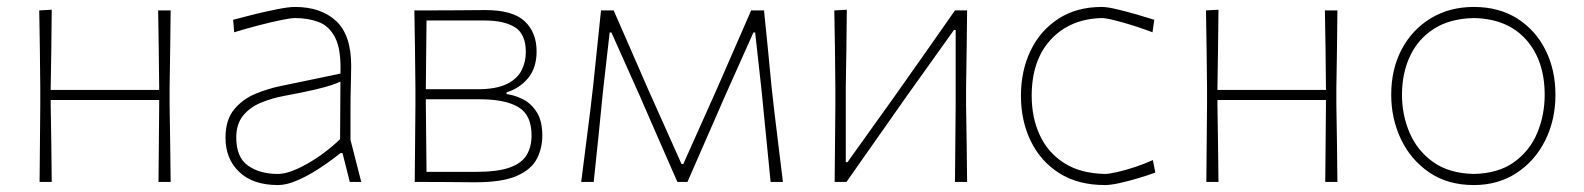

<svg xmlns="http://www.w3.org/2000/svg" viewBox="-20 -524 4562 553"><path d="M94 0Q94.5 -56.5 95 -108.5Q95.5 -160.5 96 -221V-271Q95.5 -332 94.8 -385Q94 -438 93 -494L129 -496Q128.5 -439.5 127.8 -385.8Q127 -332 126 -271V-265H438.5V-271Q438 -332 437.2 -385Q436.5 -438 435.5 -494H471.5Q471 -438 470.2 -385Q469.5 -332 468.5 -271V-221Q469.5 -160.5 470.2 -108.5Q471 -56.5 471.5 0H436.5Q437 -56.5 437.5 -108.5Q438 -160.5 438.5 -221V-236H126V-221Q127 -160.5 127.8 -108.5Q128.5 -56.5 129 0Z M780.5 9Q708.5 9 669 -28.8Q629.5 -66.5 629.5 -127Q629.5 -179 654.5 -209Q679.5 -239 716.2 -254Q753 -269 787.5 -276L960.5 -312Q963 -381 945.5 -415.2Q928 -449.5 897.2 -460.8Q866.5 -472 829.5 -472Q818.5 -472 791.2 -466.5Q764 -461 728 -451.8Q692 -442.5 654.5 -431L651.5 -467Q673.5 -473 708.5 -481.8Q743.5 -490.5 777.2 -497.2Q811 -504 829.5 -504Q904 -504 947.8 -463.8Q991.5 -423.5 991.5 -334Q991.5 -313 990.5 -279.2Q989.5 -245.5 989.5 -211V-121Q997.5 -90 1004.5 -62.5Q1011.5 -35 1020.5 0H987.5L966.5 -83H960.5Q932.5 -60.5 900.5 -39.5Q868.5 -18.5 837.2 -4.8Q806 9 780.5 9ZM780.5 -23Q812 -23 862.5 -51Q913 -79 959.5 -123L960.5 -289Q951 -284.5 935 -279Q919 -273.5 887.5 -266Q856 -258.5 799.5 -248Q762 -241 730.5 -227.8Q699 -214.5 679.8 -190.5Q660.5 -166.5 660.5 -128Q660.5 -71 694.2 -47Q728 -23 780.5 -23Z M1174.5 0Q1175 -56.5 1175.5 -108.5Q1176 -160.5 1176.5 -221V-271Q1176 -332 1175.2 -385Q1174.5 -438 1173.5 -494Q1212.5 -494 1270 -494.2Q1327.5 -494.5 1377.5 -495Q1457 -495 1491.2 -462.8Q1525.5 -430.5 1525.5 -376Q1525.5 -328.5 1501 -299Q1476.5 -269.5 1439 -258V-253Q1463 -250 1486.8 -237.8Q1510.5 -225.5 1526.2 -200.5Q1542 -175.5 1542 -133Q1542 -97 1526.2 -66.5Q1510.5 -36 1468.8 -17.5Q1427 1 1349 1Q1298.5 0.5 1252 0.2Q1205.5 0 1174.5 0ZM1208.5 -465Q1208 -424.5 1207.5 -371.5Q1207 -318.5 1206.5 -273V-267H1355Q1409 -267 1439.2 -281.8Q1469.5 -296.5 1482 -321Q1494.5 -345.5 1494.5 -374Q1494.5 -426 1463.2 -445.5Q1432 -465 1375.5 -465ZM1208.5 -29H1351Q1414 -29 1448.8 -41.8Q1483.5 -54.5 1497.2 -78Q1511 -101.5 1511 -134Q1511 -193 1473 -215.5Q1435 -238 1363.5 -238H1206.5V-223Q1207 -177.5 1207.5 -123.8Q1208 -70 1208.5 -29Z M1654 0Q1661 -54 1667.5 -106.2Q1674 -158.5 1680.5 -209L1688.5 -277.5Q1694 -331.5 1699.8 -385.8Q1705.5 -440 1711 -494H1747.5Q1772 -438 1796.8 -381.2Q1821.5 -324.5 1845.5 -269.5L1943 -51.5H1948L2045.5 -269.5Q2070 -325.5 2094.5 -381.8Q2119 -438 2143.5 -494H2180.5Q2186 -441 2191.5 -385.5Q2197 -330 2202 -276.5L2209.5 -209Q2215.5 -159 2222 -106.2Q2228.5 -53.5 2235 0H2199.5Q2193 -65 2186.5 -131.5Q2180 -198 2173.5 -263L2155 -430.5H2150L2070 -251.5Q2042.5 -189 2015 -125.8Q1987.5 -62.5 1960 0H1931Q1903.5 -62.5 1876 -125.5Q1848.5 -188.5 1821.5 -250.5L1741 -430.5H1736L1717 -264Q1710.5 -198 1703.8 -132Q1697 -66 1690 0Z M2384 0Q2384.5 -56.5 2385 -108.5Q2385.5 -160.5 2386 -221V-271Q2385.5 -332 2384.8 -385Q2384 -438 2383 -494L2419 -496Q2418.5 -439.5 2417.8 -385.8Q2417 -332 2416 -271V-57H2421L2558 -248.5Q2601 -309 2644.5 -371.2Q2688 -433.5 2730.5 -494H2765.5Q2765 -438 2764.2 -385Q2763.5 -332 2762.5 -271V-221Q2763.5 -160.5 2764.2 -108.5Q2765 -56.5 2765.5 0H2730.5Q2731 -56.5 2731.5 -108.5Q2732 -160.5 2732.5 -221V-437.5H2727.5L2591.5 -247Q2548 -185 2504.5 -123.2Q2461 -61.5 2418 0Z M3162.5 9Q3085 9 3031 -25.2Q2977 -59.5 2948.8 -117.8Q2920.5 -176 2920.5 -248Q2920.5 -320.5 2948.5 -378.5Q2976.5 -436.5 3028.8 -470.2Q3081 -504 3153.5 -504Q3169 -504 3197.5 -497.2Q3226 -490.5 3255.8 -481.8Q3285.5 -473 3304.5 -467L3299.5 -431Q3253 -448.5 3210.5 -460.2Q3168 -472 3154.5 -472Q3062.5 -470 3007 -410.5Q2951.5 -351 2951.5 -248Q2951.5 -185 2974.8 -134.8Q2998 -84.5 3044.8 -54.5Q3091.5 -24.5 3162.5 -23Q3173.5 -23 3196.8 -28.2Q3220 -33.5 3247.8 -42.5Q3275.5 -51.5 3300.5 -63L3307.5 -27Q3286 -19 3258.5 -10.8Q3231 -2.5 3205 3.2Q3179 9 3162.5 9Z M3454.5 0Q3455 -56.5 3455.5 -108.5Q3456 -160.5 3456.5 -221V-271Q3456 -332 3455.2 -385Q3454.5 -438 3453.5 -494L3489.5 -496Q3489 -439.5 3488.2 -385.8Q3487.5 -332 3486.5 -271V-265H3799V-271Q3798.5 -332 3797.8 -385Q3797 -438 3796 -494H3832Q3831.5 -438 3830.8 -385Q3830 -332 3829 -271V-221Q3830 -160.5 3830.8 -108.5Q3831.5 -56.5 3832 0H3797Q3797.5 -56.5 3798 -108.5Q3798.5 -160.5 3799 -221V-236H3486.5V-221Q3487.5 -160.5 3488.2 -108.5Q3489 -56.5 3489.5 0Z M4225 9Q4150 9 4096.8 -27.2Q4043.5 -63.5 4015.2 -122.8Q3987 -182 3987 -251Q3987 -325 4017.2 -382Q4047.5 -439 4101.2 -471.5Q4155 -504 4225 -504Q4297 -504 4349.8 -470.8Q4402.5 -437.5 4431.2 -380.2Q4460 -323 4460 -251Q4460 -178.5 4430.5 -119.5Q4401 -60.5 4348 -25.8Q4295 9 4225 9ZM4225 -23Q4295.5 -24.5 4340.8 -57Q4386 -89.5 4407.5 -141Q4429 -192.5 4429 -251Q4429 -349.5 4375.5 -409.8Q4322 -470 4225 -472Q4156 -470.5 4110 -441Q4064 -411.5 4041 -362Q4018 -312.5 4018 -251Q4018 -192.5 4040.2 -141Q4062.5 -89.5 4108.2 -57Q4154 -24.5 4225 -23Z"/></svg>

Font: Commissioner Loud Thin
Style: Regular
Weight: 100
Designer: Kostas Bartsokas
Foundry: Kostas Bartsokas
Version: Version 1.000; ttfautohint (v1.8.3)